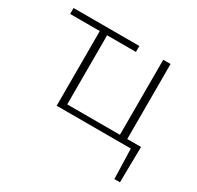

<svg xmlns="http://www.w3.org/2000/svg" viewBox="-139 -622 977 953"><g transform="rotate(30 349.5 -145.0)"><path d="M656 172H624L619 0H194V-428H24V-462H401V-428H236V-32H538V-462H580V-32H659Z"/></g></svg>

Font: Ysabeau SC Light
Style: Regular
Weight: 300
Designer: Christian Thalmann (Catharsis Fonts)
Version: Version 0.003